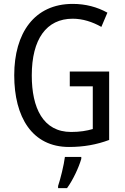

<svg xmlns="http://www.w3.org/2000/svg" viewBox="-20 -744 640 985"><path d="M338 -377V-301H456V-82C425 -73 390 -67 345 -67C201 -67 143 -190 143 -357C143 -543 218 -648 353 -648C404 -648 454 -632 500 -606L531 -679C479 -708 419 -724 353 -724C156 -724 53 -574 53 -358C53 -143 145 10 334 10C409 10 476 -2 540 -26V-377ZM397 71V61H313C308 102 290 175 278 210V221H324C354 180 384 116 397 71Z"/></svg>

Font: Noto Sans Condensed
Style: Regular
Weight: 400
Width: 3
Designer: Monotype Design Team
Foundry: Monotype Imaging Inc.
Version: Version 2.013